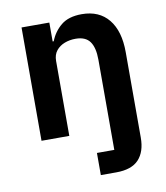

<svg xmlns="http://www.w3.org/2000/svg" viewBox="-82 -603 753 871"><g transform="rotate(-10 294.0 -167.0)"><path d="M312 200V98H392V-317Q392 -373 372 -401Q352 -429 306 -429Q279 -429 255.5 -420Q232 -411 217 -392.5Q202 -374 202 -345V0H74V-522H202V-435H207Q223 -477 257.5 -505.5Q292 -534 353 -534Q433 -534 476.5 -480.5Q520 -427 520 -330V64Q520 129 487 164.5Q454 200 383 200Z"/></g></svg>

Font: IBM Plex Sans SemiBold
Style: Regular
Weight: 600
Designer: Mike Abbink, Paul van der Laan, Pieter van Rosmalen
Foundry: Bold Monday
Version: Version 3.201